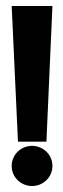

<svg xmlns="http://www.w3.org/2000/svg" viewBox="-20 -610 211 641"><path d="M19 -56C19 -18 50 11 87 11C124 11 155 -18 155 -56C155 -94 124 -123 87 -123C50 -123 19 -94 19 -56ZM19 -590 40 -137H135L155 -590Z"/></svg>

Font: Charger Sport
Style: BlkNrw
Weight: 900
Designer: Jasper
Foundry: Cannot Into Space Fonts
Version: Version 1.1